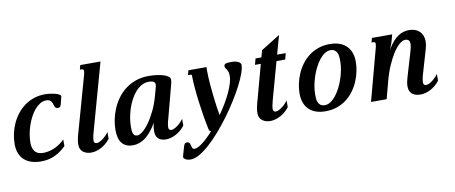

<svg xmlns="http://www.w3.org/2000/svg" viewBox="-76 -1045 3755 1583"><g transform="rotate(-10 1801.5 -253.5)"><path d="M320.8 -478Q294.4 -478 270.3 -463.6Q246.1 -449.2 225.1 -425Q204.1 -400.9 187 -368.7Q169.9 -336.4 157.7 -300.5Q145.5 -264.6 138.9 -227.8Q132.3 -190.9 132.3 -156.7Q132.3 -132.3 137.5 -115.2Q142.6 -98.1 150.6 -86.9Q158.7 -75.7 168.9 -69.3Q179.2 -63 189.2 -60.1Q199.2 -57.1 208 -56.4Q216.8 -55.7 222.7 -55.7Q248 -55.7 272.9 -61.5Q297.9 -67.4 321 -77.9Q344.2 -88.4 365.2 -103.3Q386.2 -118.2 403.8 -136.7V-80.6Q357.9 -35.6 306.9 -12.5Q255.9 10.7 193.8 10.7Q149.9 10.7 114.5 -0.5Q79.1 -11.7 54.2 -33.9Q29.3 -56.2 15.9 -89.6Q2.4 -123 2.4 -167Q2.4 -211.4 12.2 -255.9Q22 -300.3 40.5 -340.3Q59.1 -380.4 86.4 -415Q113.8 -449.7 148.9 -475.1Q184.1 -500.5 227.1 -514.9Q270 -529.3 319.8 -529.3Q338.4 -529.3 361.1 -526.4Q383.8 -523.4 403.6 -518.3Q423.3 -513.2 436.5 -506.1Q449.7 -499 449.7 -490.2Q449.7 -488.3 449.2 -486.8L436 -433.1Q432.1 -416 426.5 -407.7Q420.9 -399.4 405.8 -399.4Q394 -399.4 388.2 -405.3Q382.3 -411.1 378.9 -419.9Q375.5 -428.7 372.8 -438.7Q370.1 -448.7 364.5 -457.5Q358.9 -466.3 348.9 -472.2Q338.9 -478 320.8 -478Z M665.5 -630.9Q670.9 -650.9 670.9 -661.1Q670.9 -671.9 666 -675.5Q661.1 -679.2 652.3 -679.2H638.7L648.4 -715.8H817.9L662.1 -157.2Q653.3 -126.5 650.6 -109.6Q647.9 -92.8 647.9 -85.9Q647.9 -71.3 654.3 -64.9Q660.6 -58.6 670.9 -58.6Q682.1 -58.6 695.8 -65.2Q709.5 -71.8 723.6 -82.3Q737.8 -92.8 750.7 -106.2Q763.7 -119.6 773.4 -133.3V-77.1Q757.3 -55.7 737.8 -39.3Q718.3 -22.9 697.3 -12Q676.3 -1 654.8 4.9Q633.3 10.7 613.3 10.7Q595.7 10.7 578.6 6.1Q561.5 1.5 548.1 -8.3Q534.7 -18.1 526.6 -33.2Q518.6 -48.3 518.6 -68.8Q518.6 -89.8 521 -106.9Q523.4 -124 528.8 -143.6Z M1012.2 -62.5Q1029.8 -62.5 1056.2 -83.3Q1082.5 -104 1110.8 -143.1Q1139.2 -182.1 1166.3 -237.8Q1193.4 -293.5 1212.4 -363.8L1230 -428.2Q1233.4 -439.9 1233.4 -449.7Q1233.4 -467.3 1219.7 -474.9Q1206.1 -482.4 1181.2 -482.4Q1148.4 -482.4 1120.1 -466.8Q1091.8 -451.2 1068.6 -424.8Q1045.4 -398.4 1027.1 -363.8Q1008.8 -329.1 996.3 -291Q983.9 -252.9 977.5 -214.4Q971.2 -175.8 971.2 -141.1Q971.2 -126 972.2 -111.8Q973.1 -97.7 977.3 -86.7Q981.4 -75.7 989.7 -69.1Q998 -62.5 1012.2 -62.5ZM841.3 -139.6Q841.3 -179.7 850.1 -224.1Q858.9 -268.6 877 -311.8Q895 -355 923.1 -394.3Q951.2 -433.6 989.7 -463.6Q1028.3 -493.7 1077.6 -511.5Q1127 -529.3 1187.5 -529.3Q1219.7 -529.3 1251.5 -525.4Q1283.2 -521.5 1308.6 -513.9Q1334 -506.3 1349.6 -494.6Q1365.2 -482.9 1365.2 -467.8Q1365.2 -459.5 1363.5 -450.2Q1361.8 -440.9 1359.4 -430.7L1287.1 -157.2Q1278.3 -126.5 1275.6 -109.6Q1272.9 -92.8 1272.9 -85.9Q1272.9 -71.3 1279.3 -64.9Q1285.6 -58.6 1295.9 -58.6Q1307.1 -58.6 1320.8 -65.2Q1334.5 -71.8 1348.6 -82.3Q1362.8 -92.8 1375.7 -106.2Q1388.7 -119.6 1398.4 -133.3V-77.1Q1382.3 -55.7 1362.8 -39.3Q1343.3 -22.9 1322.3 -12Q1301.3 -1 1279.8 4.9Q1258.3 10.7 1238.3 10.7Q1220.7 10.7 1205.1 6.1Q1189.5 1.5 1178 -8.3Q1166.5 -18.1 1159.9 -33.2Q1153.3 -48.3 1153.3 -68.8Q1153.3 -89.8 1155.5 -106.9Q1157.7 -124 1163.6 -143.6Q1117.2 -63.5 1067.9 -26.1Q1018.6 11.2 960.9 11.2Q904.3 11.2 872.8 -25.1Q841.3 -61.5 841.3 -139.6Z M1540.5 -467.3Q1540.5 -474.1 1538.1 -476.8Q1535.6 -479.5 1531.7 -479.5H1508.8L1519 -518.6H1670.9Q1670.4 -511.7 1670.2 -503.7Q1669.9 -495.6 1669.9 -486.8Q1669.9 -462.4 1671.4 -431.6Q1672.9 -400.9 1675.8 -367.4Q1678.7 -334 1682.4 -298.8Q1686 -263.7 1690.2 -230Q1694.3 -196.3 1699 -165.5Q1703.6 -134.8 1708.5 -109.9Q1737.3 -150.9 1762.5 -193.4Q1787.6 -235.8 1806.4 -275.6Q1825.2 -315.4 1835.9 -350.8Q1846.7 -386.2 1846.7 -413.1Q1846.7 -435.5 1842.3 -448.5Q1837.9 -461.4 1832.3 -469.7Q1826.7 -478 1822.3 -483.9Q1817.9 -489.7 1817.9 -498Q1817.9 -505.4 1820.3 -510.5Q1822.8 -515.6 1829.6 -518.8Q1836.4 -522 1848.6 -523.4Q1860.8 -524.9 1879.9 -524.9Q1915.5 -524.9 1937 -513.9Q1958.5 -502.9 1958.5 -486.3Q1958.5 -459 1942.4 -414.3Q1926.3 -369.6 1898.2 -315.7Q1870.1 -261.7 1832.5 -201.9Q1794.9 -142.1 1752 -83.7Q1709 -25.4 1662.8 27.6Q1616.7 80.6 1572 120.8Q1527.3 161.1 1486.1 185.1Q1444.8 209 1411.1 209Q1398.4 209 1387.7 206.5Q1377 204.1 1369.1 200Q1361.3 195.8 1356.7 190.9Q1352.1 186 1352.1 181.2Q1352.1 178.7 1352.3 174.8Q1352.5 170.9 1353.5 168.5L1373.5 98.6Q1378.4 81.5 1384 73.2Q1389.6 64.9 1404.8 64.9Q1414.6 64.9 1419.9 69.6Q1425.3 74.2 1428.2 81.3Q1431.2 88.4 1432.9 96.4Q1434.6 104.5 1437 111.6Q1439.5 118.7 1443.6 123.3Q1447.8 127.9 1456.1 127.9Q1469.7 127.9 1487.8 119.1Q1505.9 110.4 1526.4 94.7Q1546.9 79.1 1569.3 57.4Q1591.8 35.6 1615.2 9.3Q1604.5 5.4 1601.8 -0.7Q1599.1 -6.8 1597.2 -15.6Q1585.4 -71.3 1575.4 -132.1Q1565.4 -192.9 1557.9 -252.7Q1550.3 -312.5 1545.7 -367.7Q1541 -422.9 1540.5 -467.3Z M2146 -576.2 2305.7 -675.8 2261.7 -518.6H2334L2320.3 -467.3H2247.6L2161.6 -157.2Q2153.3 -126.5 2150.4 -109.6Q2147.5 -92.8 2147.5 -85.9Q2147.5 -71.3 2153.8 -64.9Q2160.2 -58.6 2170.4 -58.6Q2181.6 -58.6 2195.3 -65.2Q2209 -71.8 2223.1 -82.3Q2237.3 -92.8 2250.2 -106.2Q2263.2 -119.6 2272.9 -133.3V-77.1Q2256.8 -55.7 2237.3 -39.3Q2217.8 -22.9 2196.8 -12Q2175.8 -1 2154.3 4.9Q2132.8 10.7 2112.8 10.7Q2095.2 10.7 2078.1 6.1Q2061 1.5 2047.6 -8.3Q2034.2 -18.1 2026.1 -33.2Q2018.1 -48.3 2018.1 -68.8Q2018.1 -89.8 2020.5 -106.9Q2022.9 -124 2028.3 -143.6L2116.2 -467.3H2067.4L2081.1 -518.6H2130.4Z M2765.1 -374Q2765.1 -390.6 2763.9 -409.2Q2762.7 -427.7 2756.3 -443.1Q2750 -458.5 2736.8 -468.5Q2723.6 -478.5 2700.2 -478.5Q2675.8 -478.5 2652.3 -463.1Q2628.9 -447.8 2608.2 -421.6Q2587.4 -395.5 2570.1 -361.6Q2552.7 -327.6 2540.3 -290.5Q2527.8 -253.4 2520.8 -215.6Q2513.7 -177.7 2513.7 -144.5Q2513.7 -127.4 2514.6 -109.1Q2515.6 -90.8 2522 -75.4Q2528.3 -60.1 2541.3 -50Q2554.2 -40 2578.6 -40Q2603 -40 2626.2 -55.4Q2649.4 -70.8 2670.2 -96.9Q2690.9 -123 2708.5 -157Q2726.1 -190.9 2738.5 -228Q2751 -265.1 2758.1 -302.7Q2765.1 -340.3 2765.1 -374ZM2575.2 10.7Q2532.2 10.7 2497.6 -0.7Q2462.9 -12.2 2438.7 -34.9Q2414.6 -57.6 2401.4 -91.3Q2388.2 -125 2388.2 -168.9Q2388.2 -208 2396.7 -250Q2405.3 -292 2422.4 -332Q2439.5 -372.1 2465.6 -408Q2491.7 -443.8 2526.6 -470.7Q2561.5 -497.6 2605.7 -513.4Q2649.9 -529.3 2703.6 -529.3Q2746.6 -529.3 2781.2 -517.8Q2815.9 -506.3 2840.1 -483.6Q2864.3 -460.9 2877.4 -427.2Q2890.6 -393.6 2890.6 -349.6Q2890.6 -310.5 2882.1 -268.6Q2873.5 -226.6 2856.4 -186.5Q2839.4 -146.5 2813.2 -110.6Q2787.1 -74.7 2752.2 -47.9Q2717.3 -21 2673.1 -5.1Q2628.9 10.7 2575.2 10.7Z M3419.9 -157.2Q3410.6 -126.5 3408.2 -109.6Q3405.8 -92.8 3405.8 -85.9Q3405.8 -71.3 3412.1 -64.9Q3418.5 -58.6 3428.7 -58.6Q3439.9 -58.6 3453.6 -65.2Q3467.3 -71.8 3481.4 -82.3Q3495.6 -92.8 3508.5 -106.2Q3521.5 -119.6 3531.2 -133.3V-77.1Q3515.1 -55.7 3495.6 -39.3Q3476.1 -22.9 3455.1 -12Q3434.1 -1 3412.6 4.9Q3391.1 10.7 3371.1 10.7Q3343.8 10.7 3325.2 3.9Q3306.6 -2.9 3295.4 -14.6Q3284.2 -26.4 3279.5 -42Q3274.9 -57.6 3274.9 -75.7Q3274.9 -91.8 3278.1 -109.1Q3281.2 -126.5 3286.6 -143.6L3348.6 -353Q3360.4 -392.6 3360.4 -415.5Q3360.4 -437 3350.6 -446.3Q3340.8 -455.6 3322.3 -455.6Q3300.3 -455.6 3273.7 -432.9Q3247.1 -410.2 3220.2 -368.7Q3193.4 -327.1 3168.2 -269Q3143.1 -210.9 3124.5 -140.1L3087.4 0H2956.5L3072.8 -433.6Q3078.1 -454.1 3078.1 -463.9Q3078.1 -474.6 3073.2 -478.3Q3068.4 -481.9 3059.6 -481.9H3045.9L3055.7 -518.6H3225.1L3212.9 -473.1Q3210.4 -463.4 3203.9 -444.1Q3197.3 -424.8 3186.5 -398.4Q3209 -436.5 3231.4 -461.9Q3253.9 -487.3 3276.6 -502.2Q3299.3 -517.1 3321.8 -523.2Q3344.2 -529.3 3367.2 -529.3Q3395 -529.3 3417.2 -521.2Q3439.5 -513.2 3454.8 -498Q3470.2 -482.9 3478.5 -461.7Q3486.8 -440.4 3486.8 -414.1Q3486.8 -387.2 3478 -356Z"/></g></svg>

Font: Arian AMU Serif
Style: Bold Italic
Weight: 700
Italic angle: -15°
Designer: Ruben Hakobyan (Tarumian)
Foundry: Ruben Hakobyan (Tarumian)
Version: Version 1.002